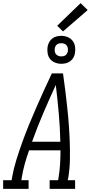

<svg xmlns="http://www.w3.org/2000/svg" viewBox="-50 -1202 578 1222"><path d="M-30 0V-55H24L27 -74Q37 -130 54.5 -186Q72 -242 92 -297.5Q112 -353 134.5 -408Q157 -463 181 -517.5Q205 -572 229.5 -626.5Q254 -681 280 -735H351Q359 -681 365.5 -626.5Q372 -572 378 -517.5Q384 -463 388 -408Q392 -353 394 -297.5Q396 -242 395 -186Q394 -130 385 -74L381 -55H428V0H266V-55H320L323 -74Q330 -116 332.5 -159Q335 -202 335 -245H135Q120 -203 108 -160Q96 -117 89 -74L86 -55H132V0ZM154 -300H334Q332 -391 324 -481Q316 -571 305 -661Q264 -572 225.5 -482Q187 -392 154 -300ZM340 -796Q319 -796 299.5 -804Q280 -812 268 -827.5Q256 -843 253 -864Q250 -885 253 -906Q256 -921 263.5 -934.5Q271 -948 283.5 -957.5Q296 -967 311 -970.5Q326 -974 340 -974Q361 -974 380.5 -966Q400 -958 412 -942.5Q424 -927 427.5 -906Q431 -885 427 -864Q425 -849 417.5 -835.5Q410 -822 397 -812.5Q384 -803 369.5 -799.5Q355 -796 340 -796ZM340 -843Q347 -843 354 -844.5Q361 -846 367 -850.5Q373 -855 376.5 -861.5Q380 -868 382 -875Q383 -885 381.5 -895Q380 -905 374.5 -912.5Q369 -920 359.5 -923.5Q350 -927 340 -927Q333 -927 326 -925.5Q319 -924 313 -919.5Q307 -915 303.5 -908.5Q300 -902 299 -895Q297 -885 298.5 -875Q300 -865 306 -857.5Q312 -850 321 -846.5Q330 -843 340 -843ZM351 -1002 314 -1038 463 -1182 508 -1138Z"/></svg>

Font: Iosevka Curly Slab LtObl
Style: Regular
Weight: 300
Italic angle: -9°
Monospace: yes
Designer: Belleve Invis
Foundry: Belleve Invis
Version: Version 11.0.0; ttfautohint (v1.8.3)